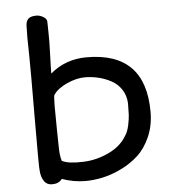

<svg xmlns="http://www.w3.org/2000/svg" viewBox="-52 -771 759 828"><g transform="rotate(-5 327.5 -357.0)"><path d="M91.8 -54.7Q89.4 -63 90.3 -279.8Q91.3 -496.6 90.3 -548.8L88.9 -629.4Q88.9 -636.2 89.4 -657Q89.8 -677.7 89.8 -679.2Q89.8 -700.7 100.1 -711.2Q110.4 -721.7 135.7 -721.7Q150.4 -721.7 165.5 -712.9Q180.7 -704.1 180.7 -691.4L181.6 -645Q182.6 -609.4 180.4 -551.8Q178.2 -494.1 178.2 -467.3Q244.6 -523.9 335.9 -523.9Q590.3 -523.9 590.3 -265.6Q590.3 -206.5 569.1 -158.2Q547.9 -109.9 515.1 -79.8Q482.4 -49.8 440.4 -29.5Q398.4 -9.3 359.6 -1Q320.8 7.3 285.2 7.3Q233.9 7.3 183.6 -10.7Q169.9 8.8 140.6 8.8Q117.2 8.8 105.2 -9.8Q93.3 -28.3 91.8 -54.7ZM190.4 -88.4Q218.8 -73.2 284.2 -76.2Q339.4 -78.1 392.3 -102.8Q445.3 -127.4 471.2 -170.9Q482.9 -188 488.8 -214.8Q494.6 -241.7 495.6 -260.7Q496.6 -279.8 496.6 -310.5Q495.1 -344.7 478 -370.6Q460.9 -396.5 434.3 -410.6Q407.7 -424.8 378.9 -431.6Q350.1 -438.5 320.8 -438.5Q284.2 -438.5 242.7 -419.7Q201.2 -400.9 184.1 -374.5Q180.7 -372.6 180.4 -326.4Q180.2 -280.3 181.4 -220.9Q182.6 -161.6 182.6 -152.8Q182.6 -112.3 190.4 -88.4Z"/></g></svg>

Font: Short Stack
Style: Regular
Weight: 400
Designer: James Grieshaber
Foundry: James Grieshaber
Version: Version 1.002